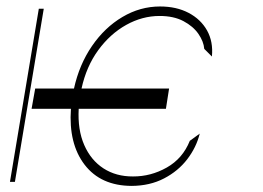

<svg xmlns="http://www.w3.org/2000/svg" viewBox="-20 -573 829 605"><path d="M512.8 -294 502.8 -230.1H228Q224.4 -164.1 245.4 -116.1Q266.3 -68.2 306.1 -42.4Q345.9 -16.7 399.1 -17Q455.3 -16.7 505.5 -45.1Q555.8 -73.5 578.1 -129.3L609.4 -152Q598.7 -108.7 570 -71.2Q541.2 -33.7 496.8 -10.7Q452.4 12.4 394.9 12.8Q297.6 12.4 246.6 -54Q195.7 -120.4 203.5 -230.1H79.5L90.9 -294H213.1Q229.8 -369.7 269.9 -428.1Q310 -486.5 365.8 -519.5Q421.5 -552.6 484.4 -552.6Q535.9 -552.6 574.2 -532.5Q612.6 -512.4 632.5 -476.9Q652.3 -441.4 647.7 -394.9L623.6 -419Q621.8 -442.1 605.3 -466.1Q588.8 -490.1 558.1 -506.4Q527.3 -522.7 483 -522.7Q428.3 -522.7 377.7 -494.5Q327.1 -466.3 289.6 -415Q252.1 -363.6 236.9 -294ZM117.9 -545.5 27 0H11.4L102.3 -545.5Z"/></svg>

Font: Inter UI Thin
Style: Italic
Weight: 100
Italic angle: -9.39999°
Designer: Rasmus Andersson
Foundry: rsms
Version: 3.2;8d6f07862